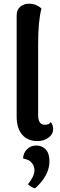

<svg xmlns="http://www.w3.org/2000/svg" viewBox="-20 -752 325 1037"><path d="M183 10Q129 10 99.5 -25Q70 -60 70 -121V-670Q70 -699 89 -715.5Q108 -732 137 -732Q175 -732 204 -706Q186 -641 186 -511V-131Q186 -78 222 -78Q246 -78 254 -93Q267 -77 267 -55Q267 -27 242 -8.5Q217 10 183 10ZM170 265Q149 261 131 243Q166 200 166 168Q166 146 154.5 131.5Q143 117 132.5 112.5Q122 108 105 104Q105 76 125 55Q145 34 176 34Q206 34 226.5 54.5Q247 75 247 120Q247 195 170 265Z"/></svg>

Font: Arima Koshi Semi Bold
Style: Regular
Weight: 600
Designer: Joana Correia and Natanael Gama
Foundry: NDISCOVER
Version: Version 1.019;PS 001.019;hotconv 1.0.88;makeotf.lib2.5.64775